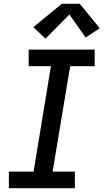

<svg xmlns="http://www.w3.org/2000/svg" viewBox="-20 -998 549 1018"><path d="M27 0V-88H158L250 -647H132V-735H482V-647H352L259 -88H377V0ZM221 -793 157 -854 308 -978H403L509 -848L434 -799L348 -921Z"/></svg>

Font: Iosevka Slab Semibold
Style: Italic
Weight: 600
Italic angle: -9°
Monospace: yes
Designer: Belleve Invis
Foundry: Belleve Invis
Version: Version 11.1.1; ttfautohint (v1.8.3)